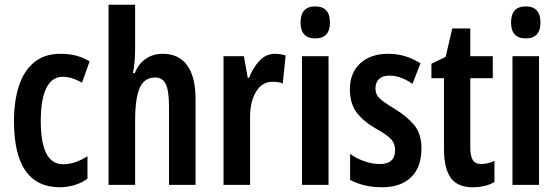

<svg xmlns="http://www.w3.org/2000/svg" viewBox="-20 -780 2354 810"><path d="M233 10Q39 10 39 -269Q39 -354 60 -418Q81 -482 124.5 -517.5Q168 -553 235 -553Q273 -553 302.5 -545Q332 -537 358 -521L326 -431Q283 -456 244 -456Q199 -456 175.5 -408.5Q152 -361 152 -269Q152 -87 246 -87Q296 -87 349 -121V-26Q324 -8 293.5 1Q263 10 233 10Z M550 -574Q550 -547 548 -521.5Q546 -496 541 -472H549Q564 -511 595 -532Q626 -553 666 -553Q735 -553 770 -504Q805 -455 805 -362V0H693V-333Q693 -396 679.5 -424.5Q666 -453 635 -453Q588 -453 569 -408.5Q550 -364 550 -269V0H438V-760H550Z M1140 -553Q1161 -553 1185 -546L1173 -428Q1156 -435 1130 -435Q1085 -435 1059.5 -392Q1034 -349 1035 -279V0H923V-543H1009L1025 -452H1031Q1047 -494 1074.5 -523.5Q1102 -553 1140 -553Z M1310 -753Q1372 -753 1372 -685Q1372 -618 1310 -618Q1248 -618 1248 -685Q1248 -753 1310 -753ZM1366 -543V0H1254V-543Z M1758 -154Q1758 -74 1714 -32Q1670 10 1592 10Q1553 10 1519 2Q1485 -6 1457 -21V-131Q1481 -113 1515 -100.5Q1549 -88 1583 -88Q1647 -88 1647 -148Q1647 -173 1630.5 -192Q1614 -211 1565 -238Q1514 -267 1485 -305Q1456 -343 1456 -404Q1456 -472 1499.5 -512.5Q1543 -553 1617 -553Q1655 -553 1688.5 -543Q1722 -533 1754 -513L1720 -426Q1698 -442 1673 -451.5Q1648 -461 1622 -461Q1594 -461 1579 -446.5Q1564 -432 1564 -408Q1564 -391 1570.5 -379Q1577 -367 1595 -353.5Q1613 -340 1646 -320Q1696 -290 1727 -253Q1758 -216 1758 -154Z M2010 -88Q2036 -88 2066 -101V-12Q2047 -1 2024 4.5Q2001 10 1974 10Q1910 10 1881.5 -30Q1853 -70 1853 -152V-450H1800V-511L1860 -540L1888 -660H1964V-543H2059V-450H1964V-159Q1964 -123 1974 -105.5Q1984 -88 2010 -88Z M2198 -753Q2260 -753 2260 -685Q2260 -618 2198 -618Q2136 -618 2136 -685Q2136 -753 2198 -753ZM2254 -543V0H2142V-543Z"/></svg>

Font: Noto Sans ExtraCondensed SemiBold
Style: Regular
Weight: 600
Width: 2
Designer: Monotype Design Team
Foundry: Monotype Imaging Inc.
Version: Version 2.013; ttfautohint (v1.8.4.7-5d5b)